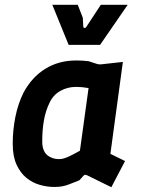

<svg xmlns="http://www.w3.org/2000/svg" viewBox="-20 -770 590 800"><path d="M206 9Q177 9 146.5 0.5Q116 -8 90.5 -28.5Q65 -49 49 -84Q33 -119 33 -171Q33 -227 44 -282.5Q55 -338 78 -384Q113 -449 169 -483.5Q225 -518 297 -518Q309 -518 321 -517.5Q333 -517 349 -515L386 -503Q392 -501 402 -502L492 -512L440 -129L501 -99L444 10L342 -40Q333 -44 328 -38L311 -19Q286 -9 269.5 -2.5Q253 4 238.5 6.5Q224 9 206 9ZM226 -107Q236 -107 246.5 -110Q257 -113 272.5 -120.5Q288 -128 313 -142L349 -403Q321 -408 298 -408Q261 -408 231 -391Q201 -374 186 -341Q170 -308 163 -268.5Q156 -229 156 -181Q156 -142 176 -124.5Q196 -107 226 -107ZM266 -583 198 -750H304L325 -696L327 -660Q327 -654 332 -653.5Q337 -653 341 -660L400 -750H512L397 -583Z"/></svg>

Font: Finlandica SemiBold
Style: Italic
Weight: 600
Italic angle: -8°
Designer: Niklas Ekholm, Juho Hiilivirta, Jaakko Suomalainen
Foundry: Helsinki Type Studio
Version: Version 1.063